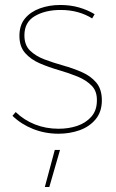

<svg xmlns="http://www.w3.org/2000/svg" viewBox="-20 -537 467 771"><path d="M350 -463Q325 -479 293 -488Q261 -497 223 -497Q162 -497 120 -472.5Q78 -448 78 -395Q78 -356 100.5 -334Q123 -312 158.5 -298.5Q194 -285 233.5 -274Q273 -263 308.5 -247.5Q344 -232 366.5 -205.5Q389 -179 389 -134Q389 -88 364 -58Q339 -28 299.5 -14Q260 0 215 0Q161 0 113 -19Q65 -38 30 -72L43 -87Q76 -55 120 -37.5Q164 -20 215 -20Q256 -20 290 -31.5Q324 -43 346 -67.5Q368 -92 369 -129Q371 -169 349 -192Q327 -215 291.5 -229.5Q256 -244 216 -255.5Q176 -267 140 -282.5Q104 -298 81 -324Q58 -350 58 -393Q58 -436 80.5 -463Q103 -490 140.5 -503.5Q178 -517 222 -517Q263 -517 297.5 -507Q332 -497 360 -480ZM200 65H221L178 214H160Z"/></svg>

Font: Alexandria Thin
Style: Regular
Weight: 250
Designer: Mohamed Gaber
Foundry: Kief Type Foundry
Version: Version 5.100